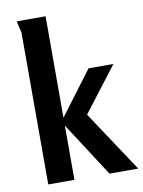

<svg xmlns="http://www.w3.org/2000/svg" viewBox="-86 -829 663 889"><g transform="rotate(-10 245.5 -384.5)"><path d="M191 -769V-292L345 -497H462L301 -287L491 0H356L191 -255V0H68V-715L55 -769Z"/></g></svg>

Font: Rosario Light
Style: Bold
Weight: 700
Version: Version 1.101; ttfautohint (v1.8.1.43-b0c9)